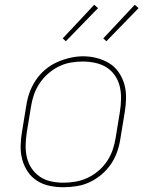

<svg xmlns="http://www.w3.org/2000/svg" viewBox="-20 -777 640 805"><path d="M246 8Q216 8 187.5 2Q159 -4 135.5 -19Q112 -34 96.5 -57Q81 -80 73.5 -107.5Q66 -135 66.5 -164.5Q67 -194 72 -223L90 -333Q94 -361 103.5 -388Q113 -415 129.5 -440Q146 -465 169 -484.5Q192 -504 218.5 -516Q245 -528 273.5 -534.5Q302 -541 329 -541Q358 -541 386.5 -533.5Q415 -526 438.5 -511.5Q462 -497 478 -473.5Q494 -450 501.5 -423Q509 -396 508.5 -366Q508 -336 503 -307L485 -197Q481 -169 471.5 -141.5Q462 -114 445.5 -89.5Q429 -65 406 -45.5Q383 -26 356.5 -13.5Q330 -1 301.5 3.5Q273 8 246 8ZM246 -11Q271 -11 297 -15.5Q323 -20 347.5 -31.5Q372 -43 393 -61Q414 -79 429 -101.5Q444 -124 452.5 -149Q461 -174 465 -200L483 -310Q487 -336 487.5 -363Q488 -390 482 -415Q476 -440 461.5 -461Q447 -482 426 -495Q405 -508 379 -513.5Q353 -519 327 -519Q301 -519 275.5 -514.5Q250 -510 226 -498Q202 -486 181.5 -468Q161 -450 146 -427.5Q131 -405 122.5 -380.5Q114 -356 110 -330L92 -220Q88 -194 87.5 -167.5Q87 -141 93 -116Q99 -91 113 -70.5Q127 -50 147.5 -36Q168 -22 194 -16.5Q220 -11 246 -11ZM426 -604 413 -616 545 -757 561 -743ZM256 -604 243 -616 375 -757 391 -743Z"/></svg>

Font: Iosevka Curly ThExObl
Style: Regular
Weight: 100
Width: 7
Italic angle: -9°
Monospace: yes
Designer: Belleve Invis
Foundry: Belleve Invis
Version: Version 11.1.0; ttfautohint (v1.8.3)